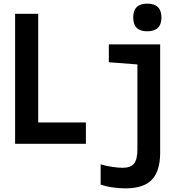

<svg xmlns="http://www.w3.org/2000/svg" viewBox="-20 -790 1040 1055"><path d="M63 0V-714H190V-117H452V0ZM789 -618Q712 -618 712 -694Q712 -770 789 -770Q867 -770 867 -694Q867 -618 789 -618ZM669 245Q639 245 601 240Q563 235 533 224V113Q561 122 597 127Q633 132 653 132Q698 132 716.5 109Q735 86 735 31V-436L578 -448V-546H860V50Q860 149 815 197Q770 245 669 245Z"/></svg>

Font: Noto Sans Mono ExtraCondensed
Style: Bold
Weight: 700
Width: 2
Designer: Monotype Design Team
Foundry: Monotype Imaging Inc.
Version: Version 2.014